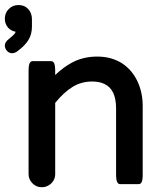

<svg xmlns="http://www.w3.org/2000/svg" viewBox="-49 -748 664 782"><path d="M67.4 -39.1V-458Q67.4 -473.1 69.1 -482.2Q70.8 -491.2 74.7 -495.1Q78.6 -499 84 -499H159.2Q164.6 -499 168.5 -495.1Q172.4 -491.2 174.1 -482.2Q175.8 -473.1 175.8 -458V-442.4Q210 -475.1 246.1 -494.1Q291 -517.6 347.4 -517.6Q403.8 -517.6 447.3 -490.7Q488.3 -463.9 510.3 -418Q532.2 -372.1 532.2 -316.4V-39.1Q532.2 -23.9 531 -17.3Q529.8 -10.7 528.6 -7.6Q527.3 -4.4 524.2 -1.2Q521 2 515.6 2H440.4Q432.6 2 428.7 -5.9Q423.8 -14.6 423.8 -39.1V-306.6Q423.8 -384.3 376 -406.2Q356 -416 326.2 -416Q281.7 -416 246.6 -394Q210.9 -372.1 175.8 -329.1V-39.1Q175.8 -14.2 155.8 2.4Q140.6 14.6 121.1 14.6Q99.1 14.6 83.3 -1.2Q67.4 -17.1 67.4 -39.1ZM-29.3 -562.5Q-29.3 -576.7 -13.2 -588.9Q3.4 -602.1 10.3 -610.4Q13.2 -613.8 14.6 -618.7Q-2 -621.6 -14.2 -633.3Q-29.3 -648.9 -29.3 -671.9Q-29.3 -695.3 -13.2 -711.4Q2.9 -727.5 26.4 -727.5Q50.8 -727.5 65.9 -711.2Q81.1 -694.8 81.1 -669.9V-639.6Q81.1 -607.9 66.4 -584.5Q52.2 -561.5 21 -538.6Q10.7 -531.2 0 -531.2Q-11.7 -531.2 -20.5 -540.8Q-29.3 -550.3 -29.3 -562.5Z"/></svg>

Font: YuPearl-SemiBold
Style: SemiBold
Weight: 600
Designer: Max Yao
Foundry: Max-Everyday
Version: Version 1.011; ttfautohint (v1.8.3)